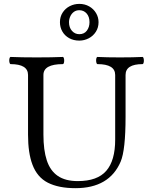

<svg xmlns="http://www.w3.org/2000/svg" viewBox="-20 -960 771 993"><path d="M147.5 -109.4Q125 -169.4 125 -263.2V-572.3Q125 -628.4 34.7 -628.4Q31.7 -628.4 29.8 -634.3Q27.8 -640.1 27.8 -647.5Q27.8 -654.8 29.8 -660.2Q31.7 -665.5 34.7 -665.5Q90.8 -663.1 169.9 -663.1Q249 -663.1 305.2 -665.5Q308.1 -665.5 310.1 -659.7Q312 -653.8 312 -646.5Q312 -639.2 310.1 -633.8Q308.1 -628.4 305.2 -628.4Q204.6 -628.4 204.6 -572.3V-264.2Q204.6 -183.1 222.2 -130.1Q239.7 -77.1 278.8 -50.3Q317.9 -23.4 382.3 -23.4Q483.4 -23.4 529.5 -76.4Q575.7 -129.4 575.7 -237.8V-572.3Q575.7 -628.4 483.9 -628.4Q481 -628.4 479 -634.3Q477.1 -640.1 477.1 -647.5Q477.1 -654.8 479 -660.2Q481 -665.5 483.9 -665.5Q532.7 -663.1 600.6 -663.1Q668.5 -663.1 717.3 -665.5Q720.2 -665.5 722.2 -659.7Q724.1 -653.8 724.1 -646.5Q724.1 -639.2 722.2 -633.8Q720.2 -628.4 717.3 -628.4Q629.4 -628.4 629.4 -572.3V-356Q629.4 -183.6 604 -124Q545.4 13.2 370.1 13.2Q283.2 13.2 227.5 -15.1Q171.9 -43.5 147.5 -109.4ZM290 -845.2Q290 -873.5 304 -895Q317.9 -916.5 340.8 -928.2Q363.8 -939.9 390.1 -939.9Q418.5 -939.9 441.2 -927Q463.9 -914.1 476.8 -892.3Q489.7 -870.6 489.7 -845.2Q489.7 -817.4 475.8 -795.7Q461.9 -773.9 439 -762Q416 -750 390.1 -750Q360.4 -750 337.6 -762.7Q314.9 -775.4 302.5 -797.1Q290 -818.8 290 -845.2ZM442.9 -845.2Q442.9 -873.5 428 -890.4Q413.1 -907.2 390.1 -907.2Q373.5 -907.2 361.6 -898.2Q349.6 -889.2 343.3 -874.8Q336.9 -860.4 336.9 -845.2Q336.9 -817.4 352.3 -800.3Q367.7 -783.2 390.1 -783.2Q415.5 -783.2 429.2 -801.5Q442.9 -819.8 442.9 -845.2Z"/></svg>

Font: JuniusX
Style: Regular
Weight: 400
Designer: Peter S. Baker
Foundry: Briery Creek Software
Version: Version 1.004